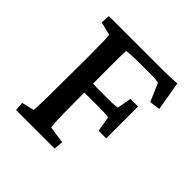

<svg xmlns="http://www.w3.org/2000/svg" viewBox="-133 -566 669 669"><g transform="rotate(45 201.5 -231.5)"><path d="M39.1 0 36.6 -32.7 82 -43.5Q83 -48.3 84 -77.4Q85 -106.4 85 -158.2L85.9 -307.6Q85.9 -404.3 83 -415L34.2 -426.8L36.6 -460H279.3Q298.8 -460 323.7 -460.4Q348.6 -460.9 371.1 -462.9L389.2 -355.5L350.1 -350.1L321.8 -416.5Q310.1 -419.9 291.5 -419.9H212.9Q201.2 -419.9 187 -418.9Q172.9 -418 164.6 -416.5Q164.1 -410.2 163.8 -386.2Q163.6 -362.3 163.6 -318.8L164.6 -145.5Q164.6 -100.1 165.8 -74.2Q167 -48.3 168.5 -43.5L231.9 -34.2L229.5 0ZM293.5 -152.3 284.2 -208Q273.4 -211.4 244.1 -211.4H185.5Q175.8 -211.4 165.3 -210.9Q154.8 -210.4 143.1 -210V-255.9Q151.9 -255.4 163.1 -254.6Q174.3 -253.9 185.5 -253.9H244.1Q260.3 -253.9 270.3 -254.9Q280.3 -255.9 284.2 -256.8L293.5 -309.1H331.1V-152.3Z"/></g></svg>

Font: Lateef
Style: Regular
Weight: 400
Designer: SIL International
Foundry: SIL International
Version: Version 4.200